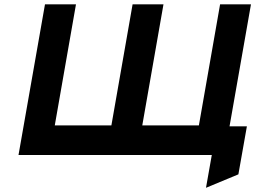

<svg xmlns="http://www.w3.org/2000/svg" viewBox="-20 -720 1186 892"><path d="M937 152.5 964 0H914.5L938 -133H1127L1087.5 90ZM66 0 189 -700H333L234.5 -137.5H497.5L596 -700H739.5L641 -137.5H904L1002.5 -700H1146L1023 0Z"/></svg>

Font: Overpass ExtraBold
Style: Italic
Weight: 800
Italic angle: -10°
Designer: Delve Withrington, Dave Bailey, Thomas Jockin
Foundry: Delve Fonts LLC
Version: Version 4.000